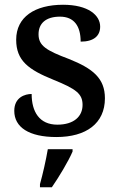

<svg xmlns="http://www.w3.org/2000/svg" viewBox="-20 -566 503 807"><path d="M217 10C342 10 421 -47 421 -153C421 -237 370 -278 270 -318C174 -354 142 -374 142 -422C142 -467 172 -496 232 -496C291 -496 319 -457 319 -391C374 -391 401 -415 401 -454C401 -502 351 -546 245 -546C127 -546 48 -495 48 -399C48 -311 100 -273 204 -231C300 -192 327 -172 327 -125C327 -77 291 -42 221 -42C145 -42 113 -97 113 -171C85 -171 40 -157 40 -100C40 -31 102 10 217 10ZM148 208V221H198C227 179 267 113 285 71V61H181C173 108 160 165 148 208Z"/></svg>

Font: Noto Serif Oriya Medium
Style: Regular
Weight: 500
Designer: David Williams
Foundry: Google LLC, David Williams
Version: Version 1.051